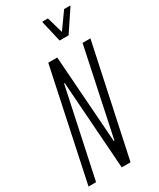

<svg xmlns="http://www.w3.org/2000/svg" viewBox="-224 -966 859 1037"><g transform="rotate(-30 206.0 -448.0)"><path d="M3 0 149 -688H205L244 -145H248L363 -688H412L265 0H210L171 -548H167L50 0ZM262 -761 232 -890 233 -896H267L296 -795L368 -896H406L404 -890L318 -761Z"/></g></svg>

Font: Saira Ultra Condensed Light
Style: Italic
Weight: 300
Width: 1
Italic angle: -12°
Designer: Hector Gatti with collaboration of the Omnibus-Type team
Foundry: Omnibus-Type
Version: Version 1.001; ttfautohint (v1.8)